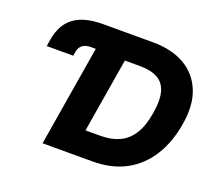

<svg xmlns="http://www.w3.org/2000/svg" viewBox="-122 -891 1174 1053"><g transform="rotate(20 465.0 -364.0)"><path d="M60.5 -508.8 66.9 -549.3Q82 -639.6 140.9 -683.6Q199.7 -727.5 310.1 -727.5H341.8L318.4 -586.4H291Q259.3 -586.4 241.5 -573Q223.6 -559.6 218.8 -532.2L215.3 -508.8ZM512.7 0H295.4L319.8 -147H505.9Q568.8 -147 615.7 -168.7Q662.6 -190.4 692.6 -238.5Q722.7 -286.6 734.9 -363.8Q748 -441.4 734.6 -489.3Q721.2 -537.1 681.9 -558.8Q642.6 -580.6 578.6 -580.6H388.7L413.1 -727.5H600.6Q711.4 -727.5 786.9 -683.6Q862.3 -639.6 894.8 -558.3Q927.2 -477.1 908.2 -363.8Q889.6 -250.5 838.1 -168.9Q786.6 -87.4 705.1 -43.7Q623.5 0 512.7 0ZM514.6 -727.5 394 0H221.2L341.8 -727.5Z"/></g></svg>

Font: Inter 17pt ExtraBold
Style: Italic
Weight: 800
Italic angle: -9.3988°
Version: Version 4.001;git-66647c0bb